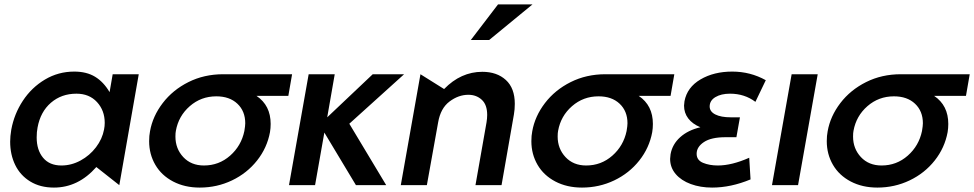

<svg xmlns="http://www.w3.org/2000/svg" viewBox="-20 -838 4409 869"><path d="M326 -414Q384 -414 419 -376Q454 -338 454 -282Q454 -267 451 -252Q443 -209 414.5 -171.5Q386 -134 344.5 -111.5Q303 -89 258 -89Q204 -89 175 -124Q146 -159 146 -216Q146 -241 150 -261Q163 -332 210.5 -373Q258 -414 326 -414ZM608 -502H490L476 -421Q449 -467 410.5 -490.5Q372 -514 316 -514Q244 -514 183.5 -478Q123 -442 83.5 -382Q44 -322 31 -251Q26 -221 26 -197Q26 -138 49 -91Q72 -44 117 -16.5Q162 11 224 11Q334 11 416 -82L520 0Z M1205 -277Q1205 -258 1202 -240Q1189 -169 1143.5 -111.5Q1098 -54 1030 -21.5Q962 11 884 11Q816 11 763.5 -16.5Q711 -44 683 -92Q655 -140 655 -199Q655 -224 659 -244Q671 -312 716.5 -371.5Q762 -431 833 -466.5Q904 -502 990 -502H1302L1285 -404H1141Q1205 -361 1205 -277ZM1086 -245Q1090 -269 1090 -280Q1090 -335 1054.5 -368.5Q1019 -402 959 -402Q890 -402 839 -357.5Q788 -313 776 -246Q774 -237 774 -220Q774 -165 809.5 -127Q845 -89 903 -89Q971 -89 1021.5 -133.5Q1072 -178 1086 -245Z M1495 -502H1377L1288 0H1406L1448 -238L1591 0H1728L1561 -278L1809 -502H1667L1461 -307Z M2310 -368Q2310 -439 2269.5 -476Q2229 -513 2163 -513Q2066 -513 1990 -435L1883 -502L1794 0H1912L1963 -284Q1974 -348 2014.5 -378.5Q2055 -409 2100 -409Q2136 -409 2160.5 -386.5Q2185 -364 2185 -318Q2185 -302 2182 -284L2132 0H2250L2306 -320Q2310 -343 2310 -368ZM2111 -657H2194L2390 -818H2234Z M2935 -277Q2935 -258 2932 -240Q2919 -169 2873.5 -111.5Q2828 -54 2760 -21.5Q2692 11 2614 11Q2546 11 2493.5 -16.5Q2441 -44 2413 -92Q2385 -140 2385 -199Q2385 -224 2389 -244Q2401 -312 2446.5 -371.5Q2492 -431 2563 -466.5Q2634 -502 2720 -502H3032L3015 -404H2871Q2935 -361 2935 -277ZM2816 -245Q2820 -269 2820 -280Q2820 -335 2784.5 -368.5Q2749 -402 2689 -402Q2620 -402 2569 -357.5Q2518 -313 2506 -246Q2504 -237 2504 -220Q2504 -165 2539.5 -127Q2575 -89 2633 -89Q2701 -89 2751.5 -133.5Q2802 -178 2816 -245Z M3229 -89Q3292 -89 3371 -124L3377 -26Q3288 11 3203 11Q3150 11 3106.5 -5Q3063 -21 3038 -50.5Q3013 -80 3013 -119Q3013 -126 3015 -140Q3023 -185 3058.5 -217Q3094 -249 3150 -262Q3114 -277 3095 -302Q3076 -327 3076 -360Q3076 -366 3078 -380Q3090 -443 3150.5 -478.5Q3211 -514 3294 -514Q3376 -514 3446 -475L3399 -377Q3350 -414 3284 -414Q3244 -414 3218 -398.5Q3192 -383 3192 -356Q3192 -333 3217.5 -320Q3243 -307 3288 -307H3329L3313 -217H3264Q3199 -217 3166 -195Q3133 -173 3133 -142Q3133 -113 3162 -101Q3191 -89 3229 -89Z M3681 -502H3563L3474 0H3592Z M4272 -277Q4272 -258 4269 -240Q4256 -169 4210.5 -111.5Q4165 -54 4097 -21.5Q4029 11 3951 11Q3883 11 3830.5 -16.5Q3778 -44 3750 -92Q3722 -140 3722 -199Q3722 -224 3726 -244Q3738 -312 3783.5 -371.5Q3829 -431 3900 -466.5Q3971 -502 4057 -502H4369L4352 -404H4208Q4272 -361 4272 -277ZM4153 -245Q4157 -269 4157 -280Q4157 -335 4121.5 -368.5Q4086 -402 4026 -402Q3957 -402 3906 -357.5Q3855 -313 3843 -246Q3841 -237 3841 -220Q3841 -165 3876.5 -127Q3912 -89 3970 -89Q4038 -89 4088.5 -133.5Q4139 -178 4153 -245Z"/></svg>

Font: Geom Medium
Style: Italic
Weight: 500
Italic angle: -10°
Version: Version 1.102